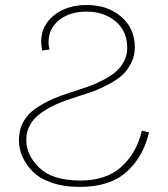

<svg xmlns="http://www.w3.org/2000/svg" viewBox="-20 -729 671 767"><path d="M55.7 -168.9Q55.7 -210 73.2 -242.2Q90.8 -274.4 124 -296.9Q157.2 -319.3 191.4 -334Q225.6 -348.6 272.5 -363.3Q309.6 -375 336.9 -384.8Q364.3 -394.5 394.5 -410.6Q424.8 -426.8 443.8 -443.4Q462.9 -460 475.6 -484.4Q488.3 -508.8 488.3 -537.1Q488.3 -604.5 441.9 -643.6Q395.5 -682.6 326.2 -682.6Q258.8 -682.6 216.3 -648.9Q173.8 -615.2 173.8 -559.6Q173.8 -546.9 177.7 -531.2L148.4 -527.3Q144.5 -548.8 144.5 -562.5Q144.5 -627 195.8 -668Q247.1 -709 326.2 -709Q410.2 -709 464.4 -662.1Q518.6 -615.2 518.6 -540Q518.6 -506.8 504.4 -478Q490.2 -449.2 469.7 -430.2Q449.2 -411.1 415.5 -393.1Q381.8 -375 353.5 -364.7Q325.2 -354.5 285.2 -341.8Q241.2 -328.1 209.5 -314.5Q177.7 -300.8 147.5 -280.3Q117.2 -259.8 101.1 -231.9Q85 -204.1 85 -169.9Q85 -108.4 137.7 -58.1Q190.4 -7.8 300.8 -7.8Q404.3 -7.8 464.8 -62.5Q525.4 -117.2 546.9 -207L575.2 -200.2Q552.7 -102.5 485.8 -42.5Q418.9 17.6 298.8 17.6Q233.4 17.6 184.1 0Q134.8 -17.6 107.9 -46.4Q81.1 -75.2 68.4 -106Q55.7 -136.7 55.7 -168.9Z"/></svg>

Font: Gothic A1 Thin
Style: Regular
Weight: 250
Designer: HanYang I&C Co.,Ltd.
Foundry: HanYang I&C Co.,Ltd.
Version: Version 2.50